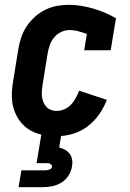

<svg xmlns="http://www.w3.org/2000/svg" viewBox="-20 -558 540 798"><path d="M216 8Q193 8 171 5Q149 2 129 -5.5Q109 -13 92 -25.5Q75 -38 62.5 -55Q50 -72 42 -92Q34 -112 31 -134Q28 -156 29.5 -178.5Q31 -201 35 -223L56 -353Q60 -378 68 -402Q76 -426 90.5 -448Q105 -470 125 -488Q145 -506 168.5 -517.5Q192 -529 216.5 -533.5Q241 -538 266 -538Q293 -538 319 -533.5Q345 -529 369 -522Q393 -515 416.5 -505Q440 -495 462 -482L440 -349H330L341 -417Q324 -423 306 -428Q288 -433 269 -433Q251 -433 234 -425Q217 -417 205 -402.5Q193 -388 187 -371Q181 -354 178 -336L157 -206Q155 -194 154 -181.5Q153 -169 154.5 -156.5Q156 -144 160.5 -133Q165 -122 173 -113.5Q181 -105 192.5 -101Q204 -97 216 -97Q232 -97 248 -104Q264 -111 275.5 -123.5Q287 -136 295 -151Q303 -166 309 -181L424 -143Q412 -111 391.5 -82Q371 -53 343 -32Q315 -11 282 -1.5Q249 8 216 8ZM57 220 69 150H169Q177 150 186 146.5Q195 143 196 135Q197 131 194.5 128Q192 125 189 123Q186 121 182 120.5Q178 120 174 120H132L152 0H235L226 55Q239 58 251 65Q263 72 270.5 82.5Q278 93 280 107Q282 121 279 135Q276 154 264.5 172Q253 190 235 201Q217 212 197 216Q177 220 157 220Z"/></svg>

Font: Iosevka Slab Extrabold
Style: Italic
Weight: 800
Italic angle: -9°
Monospace: yes
Designer: Belleve Invis
Foundry: Belleve Invis
Version: Version 11.1.0; ttfautohint (v1.8.3)